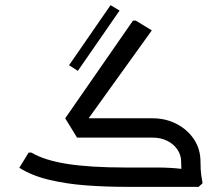

<svg xmlns="http://www.w3.org/2000/svg" viewBox="-20 -725 861 745"><path d="M293 -223 233 -266 496 -645H507L569 -607ZM468 0Q393 0 316.5 -5.5Q240 -11 172 -27Q104 -43 55 -74L91 -133H102Q152 -103 241 -89Q330 -75 468 -75H546V0ZM546 0V-75H592Q617 -75 641.5 -73.5Q666 -72 682 -70Q698 -68 698 -68V0ZM683 -97Q683 -123 668.5 -144.5Q654 -166 629 -178.5Q604 -191 572 -191H471V-202L479 -266H572Q623 -266 665.5 -244Q708 -222 733 -184Q758 -146 758 -97ZM692 0Q690 -13 686.5 -36Q683 -59 683 -97H758Q758 -64 761 -45Q764 -26 766 -14L751 0ZM279 -191 233 -266H532V-191ZM282 -450 248 -472 409 -705 444 -684Z"/></svg>

Font: Fustat
Style: Regular
Weight: 400
Designer: Mohamed Gaber, Khaled Hosny, Laura Garcia Mut
Foundry: Kief Type Foundry, Alif Type Foundry, Hard Type Foundry
Version: Version 1.007